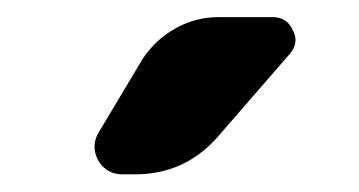

<svg xmlns="http://www.w3.org/2000/svg" viewBox="-20 -806 417 223"><path d="M145.5 -737.3Q160.2 -759.8 183.6 -772.9Q207 -786.1 233.4 -786.1H296.9Q313.5 -786.1 320.3 -770.5Q323.2 -764.6 323.2 -759.8Q323.2 -751 316.4 -743.2L232.4 -646.5Q194.3 -603.5 136.7 -603.5H122.1Q103.5 -603.5 93.8 -620.1Q89.8 -627.9 89.8 -635.7Q89.8 -644.5 94.7 -652.3Z"/></svg>

Font: Gen Jyuu Gothic P Bold
Style: Bold
Weight: 700
Designer: [Source Han Sans]
Ryoko NISHIZUKA  (kana & ideographs); Paul D. Hunt (Latin, Greek & Cyrillic); Wenlong ZHANG  (bopomofo
Version: Version 1.002.20150607